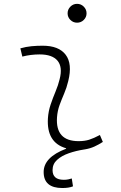

<svg xmlns="http://www.w3.org/2000/svg" viewBox="-20 -763 626 990"><path d="M301.3 206.5Q205.1 206.5 205.1 124Q205.1 47.9 320.8 3.9V1.5Q219.2 -27.8 227.1 -153.3Q229.5 -189.9 241.2 -224.4Q252.9 -258.8 266.6 -291.5Q280.3 -324.2 287.6 -355Q303.7 -417.5 276.6 -450Q249.5 -482.4 184.6 -482.4Q138.2 -482.4 95.2 -471.2L85 -513.7Q113.8 -522 142.6 -524.7Q171.4 -527.3 200.2 -527.3Q283.2 -527.3 318.6 -480.7Q354 -434.1 332 -345.2Q323.7 -310.5 310.8 -280.5Q297.9 -250.5 287.1 -221.2Q276.4 -191.9 273.9 -157.7Q265.6 -35.2 385.3 -35.2Q416 -35.2 439.5 -42.5Q462.9 -49.8 495.1 -66.9L510.3 -31.2Q489.3 -17.6 466.8 -7.3Q444.3 2.9 417.5 7.3Q417.5 7.3 417 7.3Q415.5 7.8 414.1 7.8Q372.1 14.2 335 27.1Q297.9 40 274.4 61.3Q251 82.5 251 114.3Q251 164.1 309.1 164.1Q321.8 164.1 332.3 161.9Q342.8 159.7 350.1 157.2L356.4 197.8Q335.4 206.5 301.3 206.5ZM377.4 -646Q357.4 -646 343 -660.2Q328.6 -674.3 328.6 -694.3Q328.6 -714.4 343 -728.8Q357.4 -743.2 377.4 -743.2Q397.5 -743.2 411.9 -728.8Q426.3 -714.4 426.3 -694.3Q426.3 -674.3 411.9 -660.2Q397.5 -646 377.4 -646Z"/></svg>

Font: Cascadia Mono ExtraLight
Style: Italic
Weight: 200
Italic angle: -10°
Monospace: yes
Designer: Aaron Bell
Foundry: Saja Typeworks
Version: Version 2404.023; ttfautohint (v1.8.4)